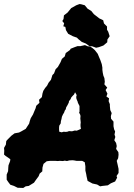

<svg xmlns="http://www.w3.org/2000/svg" viewBox="-49 -910 662 949"><path d="M66 19 38 18 20 9 2 3 -8 -10 -16 -22V-47L-9 -64L-8 -82L-7 -93L1 -114L2 -123L-9 -131L-21 -139L-29 -146L-28 -165L-29 -179L-20 -195L-18 -213L-10 -222L7 -239L23 -251L45 -255L55 -260L78 -273L95 -299L98 -311L103 -326L114 -344L121 -361L127 -375L130 -387L146 -402L144 -417L158 -430L161 -448L165 -461L174 -475L184 -487L191 -501L203 -516L210 -539L218 -547L226 -568L237 -579L250 -602L257 -619L271 -631L276 -648L297 -663L300 -669L320 -677L334 -682H348L371 -687L385 -681L397 -680L410 -671L420 -662L434 -644L441 -627L447 -613L454 -593L457 -576V-565L459 -550L462 -536L467 -524L469 -506L467 -493L481 -477L473 -465L482 -447L477 -433L490 -424L488 -410L494 -395V-386L496 -366L503 -351L499 -336L500 -323L512 -309V-286L515 -271L520 -260L517 -245L521 -233L516 -217L525 -203L528 -188L525 -174L536 -158L537 -145L535 -128L528 -115L532 -98L537 -75V-55L527 -40L530 -32L520 -13L499 -4L484 6L457 9L446 11L431 2L408 -3L384 -16L379 -38L377 -50L373 -67V-88L370 -108L357 -115H344H329L318 -117L310 -118L293 -117L282 -114L271 -116L262 -114L246 -115L237 -114L223 -115H214H199L182 -113L166 -100L161 -82L160 -63L147 -52L142 -39L128 -20L119 -7L93 9L78 11ZM256 -256 266 -259 275 -258 284 -259 292 -262 307 -261 321 -265 330 -264 340 -268 351 -273 349 -286V-296L350 -304L349 -315L348 -324L349 -337L347 -344L342 -353L344 -359V-369V-376V-386L341 -392L336 -402L335 -407L331 -416L328 -425V-433L330 -440L322 -454L317 -443L310 -436L303 -428L300 -420L292 -410L291 -403L285 -391L278 -379L276 -370L271 -363L268 -354L262 -344L257 -333L255 -322L252 -311L251 -300L244 -289L243 -280V-269L244 -259ZM426 -674 407 -681 393 -682 375 -695 355 -703 339 -716 331 -724 311 -731 288 -743 277 -761 274 -777 264 -780 268 -795 259 -806 265 -816 267 -834 285 -848 303 -870 328 -884 344 -890 352 -889 370 -884 384 -867 402 -856 415 -840 442 -819 461 -810 465 -794 480 -779V-763L486 -753L493 -731L482 -715L481 -701L462 -685L440 -677Z"/></svg>

Font: Winky Rough
Style: Bold Italic
Weight: 700
Italic angle: -8.97852°
Designer: Simon Atzbach
Foundry: typofactur
Version: Version 1.206; ttfautohint (v1.8.4.7-5d5b)